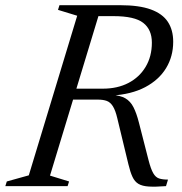

<svg xmlns="http://www.w3.org/2000/svg" viewBox="-41 -698 684 720"><path d="M344.5 -365.5Q399.5 -365.5 440.8 -387Q482 -408.5 505.2 -447.5Q528.5 -486.5 528.5 -538Q528.5 -587 496.2 -612.2Q464 -637.5 384.5 -637.5H260.5L275 -678.5H410Q481 -678.5 524.8 -662.5Q568.5 -646.5 588.5 -616Q608.5 -585.5 608.5 -541.5Q608.5 -486.5 581.8 -442.5Q555 -398.5 503.5 -371.2Q452 -344 377 -339.5V-342Q409.5 -340.5 428.8 -329.5Q448 -318.5 459.5 -296Q471 -273.5 480 -238L516 -97.5Q524.5 -64.5 533.5 -48.8Q542.5 -33 555.5 -28.8Q568.5 -24.5 589 -24.5L581.5 0Q541.5 3 517 1.5Q492.5 0 478.2 -8.5Q464 -17 455.8 -34.8Q447.5 -52.5 440.5 -82L399 -254Q392 -284 382.5 -299.2Q373 -314.5 359.5 -319.5Q346 -324.5 325.5 -324.5H166L178 -365.5ZM146.5 -39.5 218 -17.5 212.5 0H-21L-15.5 -17.5L67 -40.5L248.5 -639L176.5 -661L182 -678.5H340.5Z"/></svg>

Font: Newsreader 28pt
Style: Italic
Weight: 400
Italic angle: -17°
Version: Version 1.003